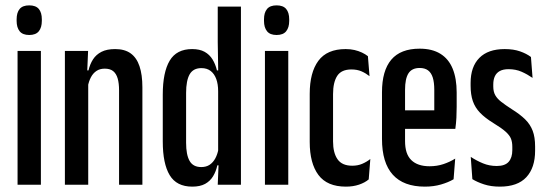

<svg xmlns="http://www.w3.org/2000/svg" viewBox="-20 -689 2036 716"><path d="M45.5 0V-499H132.5V0ZM89 -558.5Q64.5 -558.5 53.2 -572.5Q42 -586.5 42 -611V-617Q42 -642 53.2 -655.5Q64.5 -669 89 -669Q113.5 -669 124.8 -655.5Q136 -642 136 -617V-611Q136 -586.5 124.8 -572.5Q113.5 -558.5 89 -558.5Z M424 0V-352Q424 -378.5 418.8 -396.5Q413.5 -414.5 402 -423.8Q390.5 -433 370.5 -433Q352.5 -433 339.8 -424.5Q327 -416 319 -400.8Q311 -385.5 307.5 -366L289 -426.5H310Q315.5 -450 327 -467.8Q338.5 -485.5 358.5 -495.8Q378.5 -506 409.5 -506Q445 -506 467.2 -490Q489.5 -474 500.2 -442.2Q511 -410.5 511 -363V0ZM222 0V-499H308.5L305 -416.5L309 -413V0Z M697 7Q638.5 7 612.8 -35.8Q587 -78.5 587 -161.5V-336Q587 -419.5 612.8 -462.8Q638.5 -506 696.5 -506Q724.5 -506 743 -495.8Q761.5 -485.5 772.5 -467.5Q783.5 -449.5 789 -426.5H814.5L793.5 -348.5Q793.5 -375 786.5 -394.2Q779.5 -413.5 765.8 -424.2Q752 -435 731 -435Q700.5 -435 687.2 -411.8Q674 -388.5 674 -342.5V-156.5Q674 -112 687 -89Q700 -66 730.5 -66Q749 -66 761.8 -74.5Q774.5 -83 782.8 -98.2Q791 -113.5 794.5 -132.5L809 -72.5H790.5Q785.5 -49.5 774.5 -31.5Q763.5 -13.5 744.8 -3.2Q726 7 697 7ZM792 0 795.5 -86H793.5V-394L794 -405L792 -533V-664.5H878.5V0Z M968 0V-499H1055V0ZM1011.5 -558.5Q987 -558.5 975.8 -572.5Q964.5 -586.5 964.5 -611V-617Q964.5 -642 975.8 -655.5Q987 -669 1011.5 -669Q1036 -669 1047.2 -655.5Q1058.5 -642 1058.5 -617V-611Q1058.5 -586.5 1047.2 -572.5Q1036 -558.5 1011.5 -558.5Z M1270 7Q1200 7 1167.5 -36.5Q1135 -80 1135 -159.5V-339Q1135 -418.5 1167.2 -462.2Q1199.5 -506 1269 -506Q1287 -506 1302 -502.5Q1317 -499 1329.8 -493Q1342.5 -487 1352 -479.5L1358 -405Q1344 -416 1328 -423Q1312 -430 1290.5 -430Q1253 -430 1237.5 -406Q1222 -382 1222 -338V-161.5Q1222 -119 1238.8 -95Q1255.5 -71 1293.5 -71Q1314 -71 1330.5 -78Q1347 -85 1361 -96L1355 -20Q1341 -8 1319 -0.5Q1297 7 1270 7Z M1564.5 7Q1485 7 1444.8 -37.5Q1404.5 -82 1404.5 -171V-345Q1404.5 -425.5 1439.2 -466.5Q1474 -507.5 1545 -507.5Q1591.5 -507.5 1622.2 -488.5Q1653 -469.5 1668 -433Q1683 -396.5 1683 -344V-290.5Q1683 -270 1682 -250Q1681 -230 1678 -208.5H1599.5Q1599.5 -253 1599.5 -287.8Q1599.5 -322.5 1599.5 -354Q1599.5 -382 1593.8 -400Q1588 -418 1576 -426.8Q1564 -435.5 1545 -435.5Q1516 -435.5 1503.2 -415.5Q1490.5 -395.5 1490.5 -354V-249.5V-234.5V-163Q1490.5 -139 1496.2 -121.2Q1502 -103.5 1513.8 -92Q1525.5 -80.5 1542.5 -74.8Q1559.5 -69 1582 -69Q1609.5 -69 1633.5 -77Q1657.5 -85 1677.5 -97.5L1671.5 -20.5Q1652 -9 1624.5 -1Q1597 7 1564.5 7ZM1458.5 -208.5V-277.5H1658V-208.5Z M1844 7Q1811 7 1785 -1.5Q1759 -10 1741.5 -21L1735.5 -104Q1757.5 -89.5 1781.2 -79.8Q1805 -70 1832.5 -70Q1863 -70 1876.8 -85.5Q1890.5 -101 1890.5 -129V-141.5Q1890.5 -159 1885.5 -171.8Q1880.5 -184.5 1865.5 -198Q1850.5 -211.5 1820 -230Q1789 -249 1770.2 -268.5Q1751.5 -288 1743.2 -312.2Q1735 -336.5 1735 -369V-380Q1735 -440 1767.5 -473Q1800 -506 1862 -506Q1895 -506 1919.2 -497.5Q1943.5 -489 1960 -476.5L1966 -398.5Q1946.5 -412 1925 -421.5Q1903.5 -431 1876.5 -431Q1856.5 -431 1844 -424.2Q1831.5 -417.5 1825.5 -404.8Q1819.5 -392 1819.5 -374V-366.5Q1819.5 -347 1827 -333.8Q1834.5 -320.5 1849.8 -308.8Q1865 -297 1889 -281.5Q1919.5 -262.5 1938.5 -243.8Q1957.5 -225 1966.5 -201.2Q1975.5 -177.5 1975.5 -142.5V-127Q1975.5 -63.5 1942.8 -28.2Q1910 7 1844 7Z"/></svg>

Font: Anek Latin Condensed Medium
Style: Regular
Weight: 500
Width: 3
Designer: Yesha Goshar
Foundry: Ek Type
Version: Version 1.003